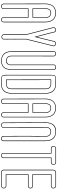

<svg xmlns="http://www.w3.org/2000/svg" viewBox="1195 -2029 1030 3460"><g transform="rotate(90 1710.0 -299.0)"><path d="M290 -381V-612Q290 -640 280.5 -658.5Q271 -677 256 -684Q241 -691 232 -693Q223 -695 214 -695H212Q189 -695 173 -685.5Q157 -676 151 -661.5Q145 -647 142.5 -636Q140 -625 140 -614L141 -608V-380ZM214 -793H218Q231 -793 246 -791Q261 -789 287 -778Q313 -767 332.5 -748.5Q352 -730 367 -691.5Q382 -653 382 -602V147Q382 167 373 178.5Q364 190 356.5 192.5Q349 195 341 195H339Q317 195 305 184Q293 173 292 162L290 151V-287H141V151Q142 156 141 163.5Q140 171 128 183Q116 195 92 195H91Q84 195 76 193.5Q68 192 57.5 182Q47 172 47 154L46 144L45 -600V-607Q45 -623 47 -640.5Q49 -658 59 -687.5Q69 -717 85.5 -738.5Q102 -760 135.5 -776.5Q169 -793 214 -793ZM300 -371 131 -370V-606Q130 -610 130 -614Q130 -625 132.5 -637.5Q135 -650 142.5 -666.5Q150 -683 168 -694Q186 -705 212 -705H214Q223 -705 234 -702.5Q245 -700 261.5 -692Q278 -684 289 -663.5Q300 -643 300 -612ZM214 -783Q171 -783 139.5 -767.5Q108 -752 92.5 -732Q77 -712 68 -684Q59 -656 57 -639.5Q55 -623 55 -607V-600L56 143L57 154Q57 164 61 171Q65 178 71.5 180.5Q78 183 82.5 184Q87 185 91 185H92Q105 185 114 181.5Q123 178 126 172Q129 166 130 162Q131 158 131 154V152V-297H300V151Q300 153 300 155Q300 157 302.5 163Q305 169 308.5 173.5Q312 178 320 181.5Q328 185 339 185H341Q372 185 372 147V-602Q372 -651 358 -687.5Q344 -724 325.5 -741.5Q307 -759 282.5 -769Q258 -779 244.5 -781Q231 -783 218 -783Z M779 -791Q783 -790 788.5 -787.5Q794 -785 803.5 -775Q813 -765 813 -752Q813 -745 812 -741Q810 -734 806 -718.5Q802 -703 800 -695Q764 -548 690 -254V-90L691 -49V-45L690 -23V46L691 87V92L690 113V147Q690 152 689.5 159Q689 166 677 177.5Q665 189 642 189Q637 189 630 187.5Q623 186 611 176Q599 166 599 148V113V-23V-185V-254L488 -682Q485 -692 480 -711.5Q475 -731 473 -741Q472 -745 472 -752Q472 -765 480.5 -775Q489 -785 497 -788L506 -791Q512 -793 523 -793Q538 -793 548 -785Q558 -777 561 -769L563 -761Q566 -751 570 -732Q574 -713 577 -703L587 -664L644 -445Q675 -564 708 -703L709 -708Q711 -717 715.5 -734.5Q720 -752 722 -761Q723 -765 725 -770Q727 -775 737 -784Q747 -793 762 -793Q773 -793 779 -791ZM776 -781V-782Q771 -783 762 -783Q751 -783 743.5 -776.5Q736 -770 734 -766Q732 -762 732 -759Q730 -749 725.5 -731.5Q721 -714 719 -706L718 -701Q684 -562 654 -443L644 -405L577 -661L567 -701Q565 -710 560.5 -729.5Q556 -749 553 -758V-759Q552 -762 550.5 -766Q549 -770 541.5 -776.5Q534 -783 523 -783Q514 -783 509 -782V-781Q506 -781 501 -778.5Q496 -776 489 -768.5Q482 -761 482 -752Q482 -746 483 -743Q485 -733 490 -713.5Q495 -694 498 -684L609 -255V148Q609 161 618 169Q627 177 632.5 178Q638 179 642 179Q654 179 662 176Q670 173 673 168.5Q676 164 678.5 159Q681 154 680 151Q679 148 680 148V147V113L681 92V87L680 46V-23L681 -45V-49L680 -90V-255V-256Q754 -550 790 -697Q792 -704 794 -712.5Q796 -721 798.5 -729Q801 -737 802 -744Q803 -746 803 -752Q803 -761 796 -768.5Q789 -776 784 -778.5Q779 -781 776 -781Z M1086 194Q1080 195 1071 195Q1054 195 1036.5 192Q1019 189 993.5 177.5Q968 166 949 147Q930 128 916.5 90.5Q903 53 903 3V-746Q903 -766 911.5 -777.5Q920 -789 927.5 -791.5Q935 -794 943 -794H946Q968 -794 980 -783Q992 -772 994 -761L995 -750L994 -312V-194V13Q994 41 1004.5 60Q1015 79 1031 86Q1047 93 1056.5 95Q1066 97 1074 97H1076Q1104 97 1121 81Q1138 65 1141.5 50Q1145 35 1145 19L1144 9V-194V-343V-750Q1143 -755 1144 -762.5Q1145 -770 1157 -782Q1169 -794 1193 -794H1194Q1201 -794 1209 -792.5Q1217 -791 1227.5 -781Q1238 -771 1238 -753L1239 -743V1V15Q1239 33 1237 51.5Q1235 70 1226 97Q1217 124 1201.5 144Q1186 164 1156 179Q1126 194 1086 194ZM1084 184H1085H1086Q1124 184 1151.5 170.5Q1179 157 1193.5 138Q1208 119 1216.5 93.5Q1225 68 1227 50.5Q1229 33 1229 15V-742L1228 -752V-753Q1228 -766 1220 -773.5Q1212 -781 1206 -782.5Q1200 -784 1194 -784H1193Q1180 -784 1171 -780.5Q1162 -777 1159 -771Q1156 -765 1155 -761Q1154 -757 1154 -753V-751V8Q1155 13 1155 19Q1155 31 1152.5 43.5Q1150 56 1142.5 71.5Q1135 87 1118 97Q1101 107 1076 107H1074Q1068 107 1060 106Q1052 105 1037.5 99.5Q1023 94 1012 85Q1001 76 992.5 57Q984 38 984 13V-322L985 -750Q985 -751 985 -751.5Q985 -752 984.5 -754.5Q984 -757 983.5 -759.5Q983 -762 981.5 -765Q980 -768 978 -770.5Q976 -773 973 -775.5Q970 -778 966.5 -780Q963 -782 957.5 -783Q952 -784 946 -784H943Q913 -784 913 -746V3Q913 51 926 86.5Q939 122 956.5 140Q974 158 998 169Q1022 180 1038 182.5Q1054 185 1071 185Z M1329 2V-600V-690Q1329 -764 1347.5 -778.5Q1366 -793 1454 -793H1485Q1491 -794 1500 -794Q1517 -794 1534.5 -791Q1552 -788 1577.5 -776.5Q1603 -765 1622 -746Q1641 -727 1654.5 -689.5Q1668 -652 1668 -602V4Q1668 54 1654.5 91.5Q1641 129 1622 148Q1603 167 1577.5 178.5Q1552 190 1534.5 193Q1517 196 1500 196L1485 195H1454Q1366 195 1347.5 180.5Q1329 166 1329 92ZM1422 -696 1423 98H1495H1496Q1504 98 1513.5 96Q1523 94 1539 87Q1555 80 1565.5 61Q1576 42 1576 14V-369V-390V-612Q1576 -640 1565.5 -659Q1555 -678 1539 -685Q1523 -692 1513.5 -694Q1504 -696 1496 -696H1495ZM1339 92Q1339 162 1352.5 173.5Q1366 185 1444 185Q1451 185 1454 185H1486H1487Q1492 186 1500 186Q1517 186 1533 183.5Q1549 181 1573 170Q1597 159 1614.5 141Q1632 123 1645 87.5Q1658 52 1658 4V-602Q1658 -650 1645 -685.5Q1632 -721 1614.5 -739Q1597 -757 1573 -768Q1549 -779 1533 -781.5Q1517 -784 1500 -784L1487 -783H1486H1454Q1374 -783 1359 -776Q1341 -767 1339 -725Q1339 -715 1339 -690ZM1412 -706H1496Q1505 -706 1516 -703.5Q1527 -701 1545 -693Q1563 -685 1574.5 -664Q1586 -643 1586 -612V14Q1586 45 1574.5 66Q1563 87 1545 95Q1527 103 1516 105.5Q1505 108 1496 108H1413Z M2003 -381V-612Q2003 -640 1993.5 -658.5Q1984 -677 1969 -684Q1954 -691 1945 -693Q1936 -695 1927 -695H1925Q1902 -695 1886 -685.5Q1870 -676 1864 -661.5Q1858 -647 1855.5 -636Q1853 -625 1853 -614L1854 -608V-380ZM1927 -793H1931Q1944 -793 1959 -791Q1974 -789 2000 -778Q2026 -767 2045.5 -748.5Q2065 -730 2080 -691.5Q2095 -653 2095 -602V147Q2095 167 2086 178.5Q2077 190 2069.5 192.5Q2062 195 2054 195H2052Q2030 195 2018 184Q2006 173 2005 162L2003 151V-287H1854V151Q1855 156 1854 163.5Q1853 171 1841 183Q1829 195 1805 195H1804Q1797 195 1789 193.5Q1781 192 1770.5 182Q1760 172 1760 154L1759 144L1758 -600V-607Q1758 -623 1760 -640.5Q1762 -658 1772 -687.5Q1782 -717 1798.5 -738.5Q1815 -760 1848.5 -776.5Q1882 -793 1927 -793ZM2013 -371 1844 -370V-606Q1843 -610 1843 -614Q1843 -625 1845.5 -637.5Q1848 -650 1855.5 -666.5Q1863 -683 1881 -694Q1899 -705 1925 -705H1927Q1936 -705 1947 -702.5Q1958 -700 1974.5 -692Q1991 -684 2002 -663.5Q2013 -643 2013 -612ZM1927 -783Q1884 -783 1852.5 -767.5Q1821 -752 1805.5 -732Q1790 -712 1781 -684Q1772 -656 1770 -639.5Q1768 -623 1768 -607V-600L1769 143L1770 154Q1770 164 1774 171Q1778 178 1784.5 180.5Q1791 183 1795.5 184Q1800 185 1804 185H1805Q1818 185 1827 181.5Q1836 178 1839 172Q1842 166 1843 162Q1844 158 1844 154V152V-297H2013V151Q2013 153 2013 155Q2013 157 2015.5 163Q2018 169 2021.5 173.5Q2025 178 2033 181.5Q2041 185 2052 185H2054Q2085 185 2085 147V-602Q2085 -651 2071 -687.5Q2057 -724 2038.5 -741.5Q2020 -759 1995.5 -769Q1971 -779 1957.5 -781Q1944 -783 1931 -783Z M2429 -284 2431 -405 2432 -612Q2432 -640 2422 -658.5Q2412 -677 2395.5 -684Q2379 -691 2369.5 -693Q2360 -695 2352 -695H2350Q2322 -695 2305 -679.5Q2288 -664 2284.5 -649Q2281 -634 2281 -618V-611L2282 -405V-256V151Q2283 156 2282 163.5Q2281 171 2269 183Q2257 195 2233 195H2232Q2225 195 2217 193.5Q2209 192 2198.5 182Q2188 172 2188 154V146L2185 -600V-611Q2185 -634 2189.5 -658.5Q2194 -683 2208 -716.5Q2222 -750 2256 -771.5Q2290 -793 2340 -793Q2346 -794 2355 -794Q2372 -794 2389.5 -791Q2407 -788 2432.5 -776.5Q2458 -765 2477 -746Q2496 -727 2509.5 -689.5Q2523 -652 2523 -602V152Q2523 171 2512.5 182Q2502 193 2491 194L2480 195Q2458 195 2446 184.5Q2434 174 2432.5 167Q2431 160 2431 154ZM2439 -284 2441 150Q2441 184 2480 185Q2485 185 2490.5 184Q2496 183 2504.5 174.5Q2513 166 2513 152V-602Q2513 -650 2500 -685.5Q2487 -721 2469.5 -739Q2452 -757 2428 -768Q2404 -779 2388 -781.5Q2372 -784 2355 -784L2342 -783H2341H2340Q2302 -783 2273.5 -768.5Q2245 -754 2230.5 -735Q2216 -716 2207.5 -689.5Q2199 -663 2197 -645.5Q2195 -628 2195 -611V-600L2198 146V154Q2198 185 2232 185H2233Q2246 185 2255 181.5Q2264 178 2267 172Q2270 166 2271 162Q2272 158 2272 154V152L2271 -610V-618Q2271 -635 2275 -652Q2279 -669 2298.5 -687Q2318 -705 2350 -705H2352Q2361 -705 2371.5 -702.5Q2382 -700 2400.5 -692.5Q2419 -685 2430.5 -664Q2442 -643 2442 -612L2441 -405Q2439 -289 2439 -284Z M2907 -794H2909Q2916 -794 2923 -792Q2930 -790 2939.5 -778Q2949 -766 2949 -746Q2949 -741 2947.5 -733.5Q2946 -726 2936 -714Q2926 -702 2908 -702H2873H2829V93V107V154Q2829 172 2818 182Q2807 192 2796 194L2785 195Q2762 195 2750 185Q2738 175 2738 165L2737 155V119V98V93V53V-649V-690V-694V-702H2715H2701H2654Q2636 -702 2626 -713Q2616 -724 2614 -735L2613 -746Q2613 -766 2622.5 -778Q2632 -790 2639 -792Q2646 -794 2653 -794H2655H2686H2689H2710H2847H2852H2873ZM2689 -794H2710ZM2653 -784Q2623 -784 2623 -746Q2623 -742 2624 -736Q2625 -730 2633 -721Q2641 -712 2654 -712H2747V155V156Q2747 157 2747 157.5Q2747 158 2747 160Q2747 162 2747.5 163.5Q2748 165 2749 167Q2750 169 2751 171Q2752 173 2754 175.5Q2756 178 2759 179.5Q2762 181 2765.5 182.5Q2769 184 2774 184.5Q2779 185 2785 185Q2789 185 2795 184Q2801 183 2810 175Q2819 167 2819 154V-712H2908Q2921 -712 2929 -721Q2937 -730 2938 -736Q2939 -742 2939 -746Q2939 -784 2909 -784ZM2689 -784H2710Z M3375 -331Q3375 -326 3373.5 -319Q3372 -312 3362 -300Q3352 -288 3334 -288H3300H3291H3141H3130V91V102H3137H3273H3278H3285H3320H3322Q3331 102 3341 104Q3351 106 3363 118Q3375 130 3375 150Q3375 155 3373.5 162Q3372 169 3362 181Q3352 193 3334 193H3300H3291H3141H3127H3115H3088H3087H3084H3080Q3062 193 3052 182.5Q3042 172 3040 161L3039 150V148V138V117V96V91V51V-650V-691V-696V-703V-738Q3039 -794 3095 -794H3115H3137H3273H3278H3285H3320H3322Q3331 -794 3341 -792Q3351 -790 3363 -778Q3375 -766 3375 -746Q3375 -741 3373.5 -733.5Q3372 -726 3362 -714Q3352 -702 3334 -702H3300H3291H3141H3130V-379H3137H3273H3278H3285H3320H3322Q3331 -379 3341 -377Q3351 -375 3363 -363Q3375 -351 3375 -331ZM3115 -794H3137ZM3365 -331Q3365 -347 3355.5 -356.5Q3346 -366 3338 -367.5Q3330 -369 3322 -369H3120V-712H3334Q3347 -712 3355 -721Q3363 -730 3364 -736Q3365 -742 3365 -746Q3365 -762 3355.5 -771.5Q3346 -781 3338 -782.5Q3330 -784 3322 -784H3096Q3049 -784 3049 -738V139V140V146V147V150Q3049 150 3049 151Q3049 152 3049.5 154.5Q3050 157 3050.5 159Q3051 161 3052 164Q3053 167 3054.5 169.5Q3056 172 3058.5 174.5Q3061 177 3064 179Q3067 181 3071 182Q3075 183 3080 183H3334Q3347 183 3355 174Q3363 165 3364 159.5Q3365 154 3365 150Q3365 134 3355.5 124.5Q3346 115 3338 113.5Q3330 112 3322 112H3120V-298H3334Q3347 -298 3354.5 -306.5Q3362 -315 3363.5 -321Q3365 -327 3365 -331ZM3115 -784H3137Z"/></g></svg>

Font: Soda Fountain
Style: Outline
Weight: 400
Version: Version 1.0